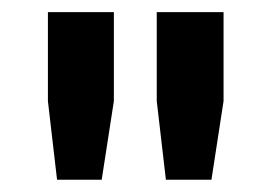

<svg xmlns="http://www.w3.org/2000/svg" viewBox="-20 -706 447 317"><path d="M74.2 -409.2 59.1 -539.1V-686H168V-539.1L147.9 -409.2ZM253.9 -409.2 238.8 -539.1V-686H349.1V-539.1L329.1 -409.2Z"/></svg>

Font: Archivo Medium
Style: Regular
Weight: 500
Designer: Hector Gatti
Foundry: Omnibus-Type
Version: Version 2.001